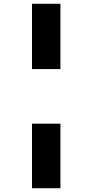

<svg xmlns="http://www.w3.org/2000/svg" viewBox="-20 -820 490 1020"><path d="M150 -453V-800H301V-453ZM150 180V-163H301V180Z"/></svg>

Font: Trispace Condensed ExtraBold
Style: Regular
Weight: 800
Width: 3
Designer: Tyler Finck
Foundry: Etcetera Type Company
Version: Version 1.210; ttfautohint (v1.8.3)